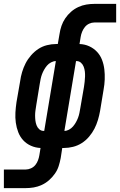

<svg xmlns="http://www.w3.org/2000/svg" viewBox="-73 -755 619 990"><path d="M-53 215V119H60Q73 119 86.5 113Q100 107 109 96Q118 85 123 71.5Q128 58 130 45L136 8Q110 7 86.5 -3.5Q63 -14 46.5 -32Q30 -50 21 -73.5Q12 -97 8.5 -122.5Q5 -148 6.5 -174.5Q8 -201 12 -228L31 -337Q34 -360 41 -383.5Q48 -407 59 -428.5Q70 -450 87 -469.5Q104 -489 124.5 -502.5Q145 -516 169 -522Q193 -528 216 -528H225L234 -580Q237 -601 244 -621.5Q251 -642 263.5 -660.5Q276 -679 293 -694Q310 -709 330.5 -718.5Q351 -728 372 -731.5Q393 -735 414 -735H526V-639H413Q400 -639 387 -633Q374 -627 365 -616Q356 -605 350.5 -591.5Q345 -578 343 -565L337 -528Q364 -527 387 -516.5Q410 -506 427 -488Q444 -470 453 -446.5Q462 -423 465 -397.5Q468 -372 467 -345.5Q466 -319 461 -292L443 -183Q439 -160 432 -136.5Q425 -113 414 -91.5Q403 -70 386.5 -50.5Q370 -31 349 -17.5Q328 -4 304 2Q280 8 257 8H248L240 60Q236 81 229.5 101.5Q223 122 210 140.5Q197 159 180 174Q163 189 142.5 198.5Q122 208 101 211.5Q80 215 59 215ZM259 -80Q271 -80 283 -86.5Q295 -93 303.5 -103Q312 -113 318.5 -124.5Q325 -136 329.5 -148Q334 -160 336.5 -172.5Q339 -185 341 -197L360 -307Q362 -320 363.5 -333.5Q365 -347 365.5 -360.5Q366 -374 364.5 -386.5Q363 -399 358.5 -411Q354 -423 344.5 -431.5Q335 -440 322 -440H319ZM152 -80H155L215 -440Q203 -440 190.5 -433.5Q178 -427 169.5 -417Q161 -407 154.5 -395.5Q148 -384 143.5 -372Q139 -360 136.5 -347.5Q134 -335 132 -323L114 -213Q112 -200 110 -186.5Q108 -173 108 -159.5Q108 -146 109.5 -133.5Q111 -121 115.5 -109Q120 -97 129.5 -88.5Q139 -80 152 -80Z"/></svg>

Font: Iosevka SS18
Style: Bold Italic
Weight: 700
Italic angle: -9°
Monospace: yes
Designer: Belleve Invis
Foundry: Belleve Invis
Version: Version 25.1.1; ttfautohint (v1.8.4)